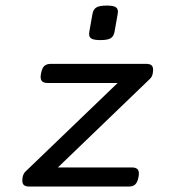

<svg xmlns="http://www.w3.org/2000/svg" viewBox="-20 -686 640 706"><path d="M413.6 -643.1Q413.6 -640.6 412.6 -633.8L401.4 -570.3Q398.4 -552.7 387.5 -545.7Q376.5 -538.6 349.6 -538.6Q326.2 -538.6 316.9 -543.7Q307.6 -548.8 307.6 -561Q307.6 -563.5 308.6 -570.3L319.8 -633.8Q322.8 -651.4 334 -658.4Q345.2 -665.5 372.1 -665.5Q395 -665.5 404.3 -660.4Q413.6 -655.3 413.6 -643.1ZM62 -22Q62 -25.4 63 -33.2Q65.4 -47.4 73.7 -55.2L412.6 -380.9H155.3Q142.1 -380.9 135.7 -386.2Q129.4 -391.6 129.4 -403.3Q129.4 -408.7 130.9 -416Q134.3 -435.1 142.6 -443.1Q150.9 -451.2 167.5 -451.2H517.1Q530.8 -451.2 536.9 -446Q543 -440.9 543 -428.7Q543 -425.8 542 -418Q540 -403.8 530.8 -395.5L192.9 -70.3H464.8Q478 -70.3 484.4 -64.9Q490.7 -59.6 490.7 -47.9Q490.7 -42.5 489.3 -35.2Q485.8 -16.1 477.5 -8.1Q469.2 0 452.6 0H88.4Q74.7 0 68.4 -5.1Q62 -10.3 62 -22Z"/></svg>

Font: Courier Prime Sans
Style: Italic
Weight: 400
Italic angle: -10°
Designer: Alan Dague-Greene
Foundry: Quote-Unquote Apps
Version: Version 3.020